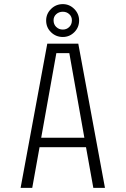

<svg xmlns="http://www.w3.org/2000/svg" viewBox="-20 -912 610 932"><path d="M285 -732.5Q251.5 -732.5 227.8 -755.5Q204 -778.5 204 -812.5Q204 -845 227.8 -868.5Q251.5 -892 285 -892Q317 -892 340.5 -868.5Q364 -845 364 -812.5Q364 -779 340.8 -755.8Q317.5 -732.5 285 -732.5ZM285 -768.5Q303.5 -768.5 316.2 -781Q329 -793.5 329 -813.5Q329 -831.5 316.2 -843.2Q303.5 -855 285 -855Q266 -855 253 -843.2Q240 -831.5 240 -813.5Q240 -793.5 253 -781Q266 -768.5 285 -768.5ZM433 0 397.5 -197.5H172L136.5 0H80L209.5 -700H360L489.5 0ZM253.5 -654 180 -243.5H389.5L316.5 -654Z"/></svg>

Font: League Mono Narrow UltraLight
Style: Regular
Weight: 200
Width: 3
Designer: Tyler Finck
Foundry: The League of Moveable Type / Tyler Finck
Version: Version 2.210